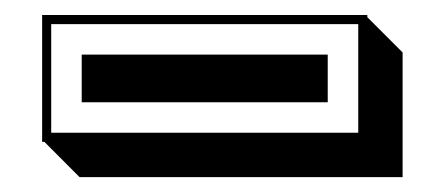

<svg xmlns="http://www.w3.org/2000/svg" viewBox="-20 -361 598 258"><path d="M39.6 -170.4H36.6V-340.8H473.6V-337.9L521 -290.5V-123H86.9ZM89.8 -223.6V-287.6H420.4V-223.6ZM461.4 -182.6V-328.6H48.8V-182.6Z"/></svg>

Font: Gondrin
Style: Regular
Weight: 400
Designer: Peter Wiegel, original typeface by Carl Albert Fahrenwaldt 1901
Foundry: Peter Wiegel
Version: Version 1.000 2010 initial release